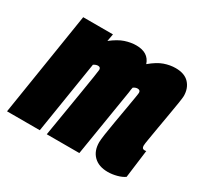

<svg xmlns="http://www.w3.org/2000/svg" viewBox="-145 -716 919 883"><g transform="rotate(30 314.5 -275.0)"><path d="M520 10Q472 10 445 -16.5Q418 -43 418 -89Q418 -101 422.5 -132.5Q427 -164 434 -203.5Q441 -243 447.5 -281Q454 -319 458.5 -345.5Q463 -372 463 -377Q463 -391 448 -391Q437 -391 426 -383Q425 -378 423.5 -370.5Q422 -363 422 -357Q407 -268 393 -178.5Q379 -89 364 0H191Q201 -59 211.5 -123.5Q222 -188 231.5 -244.5Q241 -301 246.5 -337.5Q252 -374 252 -377Q252 -391 238 -391Q227 -391 215 -383L154 0H-20L67 -550H225L218 -511Q255 -540 285.5 -550Q316 -560 344 -560Q409 -560 426 -508Q463 -539 493.5 -549.5Q524 -560 553 -560Q601 -560 625 -534Q649 -508 649 -467Q649 -459 644.5 -429.5Q640 -400 633 -361Q626 -322 619.5 -283Q613 -244 608 -215Q603 -186 603 -178Q603 -161 616 -161Q618 -161 621 -161Q624 -161 626 -162L607 -14Q592 -3 567.5 3.5Q543 10 520 10Z"/></g></svg>

Font: Georama Condensed Black
Style: Italic
Weight: 900
Width: 3
Italic angle: -9°
Designer: Jean-Baptiste Levee
Foundry: Production Type
Version: Version 1.000